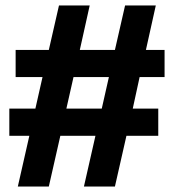

<svg xmlns="http://www.w3.org/2000/svg" viewBox="-20 -680 634 700"><path d="M45 0 87 -185H14V-284H109L135 -399H37V-498H158L195 -660H307L271 -498H399L436 -660H548L512 -498H580V-399H489L464 -284H557V-185H441L399 0H286L328 -185H200L158 0ZM222 -284H351L377 -399H248Z"/></svg>

Font: Bricolage Grotesque 96pt SemiBold
Style: Regular
Weight: 600
Designer: Mathieu Triay
Foundry: Atelier Triay
Version: Version 1.001; ttfautohint (v1.8.4.7-5d5b);gftools[0.9.33.de